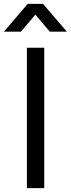

<svg xmlns="http://www.w3.org/2000/svg" viewBox="-58 -965 363 985"><path d="M80 0H169V-720H80ZM-38 -802.5H49.5L123.5 -890L197.5 -802.5H285L163 -945H84Z"/></svg>

Font: Eudonet Medium
Style: Regular
Weight: 500
Designer: Mikhail Sharanda
Foundry: Mikhail Sharanda
Version: Version 4.503;Glyphs 3.1.2 (3151)